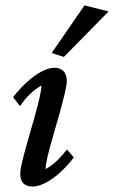

<svg xmlns="http://www.w3.org/2000/svg" viewBox="-20 -681 421 709"><path d="M99.6 7.8Q78.1 7.8 66.4 -3.9Q54.7 -15.6 54.7 -40Q54.7 -54.7 62.5 -86.4Q70.3 -118.2 82 -159.2Q93.8 -200.2 105.5 -241.2Q117.2 -282.2 125 -315.4Q132.8 -348.6 132.8 -365.2Q112.3 -353.5 92.8 -335.4Q73.2 -317.4 53.7 -289.1L28.3 -322.3Q52.7 -353.5 79.6 -377.9Q106.4 -402.3 132.8 -416.5Q159.2 -430.7 181.6 -430.7Q203.1 -430.7 214.8 -418Q226.6 -405.3 226.6 -381.8Q226.6 -367.2 218.8 -334.5Q210.9 -301.8 199.7 -261.2Q188.5 -220.7 176.3 -179.7Q164.1 -138.7 156.2 -105.5Q148.4 -72.3 148.4 -56.6Q169.9 -68.4 189 -86.4Q208 -104.5 227.5 -128.9L252.9 -99.6Q228.5 -68.4 201.7 -43.9Q174.8 -19.5 148.4 -5.9Q122.1 7.8 99.6 7.8ZM215.8 -470.7 170.9 -485.4 292 -661.1 380.9 -638.7Z"/></svg>

Font: Crimson Pro Medium
Style: Italic
Weight: 500
Italic angle: -12°
Designer: Jacques Le Bailly
Foundry: Baron von Fonthausen
Version: Version 1.003